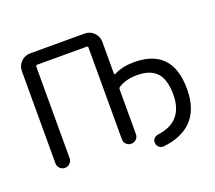

<svg xmlns="http://www.w3.org/2000/svg" viewBox="-133 -936 1319 1178"><g transform="rotate(-20 526.0 -347.0)"><path d="M618.2 -374Q610.4 -369.1 610.4 -358.4V-67.4Q610.4 -47.9 596.7 -34.7Q583 -21.5 564 -21.5Q544.9 -21.5 531.7 -34.7Q518.6 -47.9 518.6 -67.4V-665Q518.6 -674.8 508.8 -674.8H187.5Q177.7 -674.8 177.7 -665V-67.4Q177.7 -48.8 164.1 -35.2Q150.4 -21.5 131.3 -21.5Q112.3 -21.5 98.6 -35.2Q85 -48.8 85 -67.4V-669.9Q85 -705.1 109.9 -730Q134.8 -754.9 169.9 -754.9H525.4Q560.5 -754.9 585.4 -730Q610.4 -705.1 610.4 -669.9V-462.9Q610.4 -460 613.3 -458Q616.2 -456.1 619.1 -458Q672.9 -486.3 750 -486.3Q1000 -486.3 1000 -220.7Q1000 -85 925.8 -12.7Q861.3 48.8 746.1 61.5Q743.2 61.5 741.2 61.5Q727.5 61.5 715.8 52.7Q703.1 41 701.2 24.4Q699.2 7.8 710 -4.4Q720.7 -16.6 737.3 -18.6Q816.4 -29.3 857.4 -70.3Q909.2 -121.1 909.2 -216.8Q909.2 -315.4 867.7 -360.4Q826.2 -405.3 738.3 -405.3Q668.9 -405.3 618.2 -374Z"/></g></svg>

Font: Gen Jyuu GothicX Regular
Style: Regular
Weight: 400
Designer: [Source Han Sans]
Ryoko NISHIZUKA  (kana & ideographs); Paul D. Hunt (Latin, Greek & Cyrillic); Wenlong ZHANG  (bopomofo
Version: Version 1.002.20150607